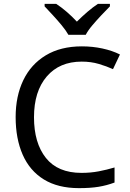

<svg xmlns="http://www.w3.org/2000/svg" viewBox="-20 -964 672 994"><path d="M403 -645Q288 -645 222 -568Q156 -491 156 -357Q156 -224 217.5 -146.5Q279 -69 402 -69Q449 -69 491 -77Q533 -85 573 -97V-19Q533 -4 490.5 3Q448 10 389 10Q280 10 207 -35Q134 -80 97.5 -163Q61 -246 61 -358Q61 -466 100.5 -548.5Q140 -631 217 -677.5Q294 -724 404 -724Q459 -724 510 -713Q561 -702 601 -682L565 -606Q532 -621 491.5 -633Q451 -645 403 -645ZM334 -784Q321 -807 299 -833.5Q277 -860 253 -886Q229 -912 211 -931V-944H271Q297 -927 325 -903Q353 -879 378 -852Q405 -879 433 -903Q461 -927 487 -944H549V-931Q530 -912 505.5 -886Q481 -860 458.5 -833.5Q436 -807 424 -784Z"/></svg>

Font: Noto Naskh Arabic
Style: Regular
Weight: 400
Designer: Monotype Design Team, David Williams, Mohamad Dakak and Nizar Qandah
Foundry: Monotype Imaging Inc.
Version: Version 2.013